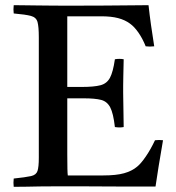

<svg xmlns="http://www.w3.org/2000/svg" viewBox="-20 -721 680 742"><path d="M33 1Q31 -14 33 -31Q80 -36 100 -40.5Q120 -45 125 -60.5Q130 -76 130 -111V-576Q130 -618 125 -636Q120 -654 99.5 -659.5Q79 -665 33 -669Q31 -684 33 -701Q59 -701 78.5 -700.5Q98 -700 118 -700Q138 -700 166 -699.5Q194 -699 237 -699Q316 -699 385 -699.5Q454 -700 500 -700.5Q546 -701 554 -701Q558 -664 563.5 -625Q569 -586 576 -542Q559 -540 543 -542Q531 -572 515 -595Q499 -618 482 -630Q463 -644 436.5 -651Q410 -658 371 -658H240V-385H295Q343 -385 368 -391.5Q393 -398 405 -420.5Q417 -443 424 -492Q442 -495 458 -492Q457 -448 456.5 -424.5Q456 -401 456 -390Q456 -379 456 -372Q456 -366 456 -362L458 -230Q443 -227 424 -230Q418 -283 406 -306Q394 -329 370.5 -335Q347 -341 304 -341H240V-124Q240 -90 240.5 -69.5Q241 -49 242 -43H379Q429 -43 459.5 -51.5Q490 -60 510 -77Q524 -88 543 -115.5Q562 -143 579 -179Q595 -181 610 -179Q600 -123 593 -78Q586 -33 581 0Q536 0 483 0Q430 0 377 -0.5Q324 -1 280.5 -1Q237 -1 211 -1Q164 -1 134.5 -0.5Q105 0 82.5 0.5Q60 1 33 1Z"/></svg>

Font: Tiro Bangla
Style: Regular
Weight: 400
Designer: Bangla: John Hudson & Fiona Ross. Latin: John Hudson.
Foundry: Tiro Typeworks Ltd.
Version: Version 1.60